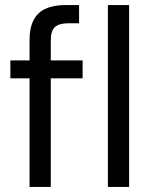

<svg xmlns="http://www.w3.org/2000/svg" viewBox="-20 -740 601 760"><path d="M97 0V-582Q97 -630 113 -660.5Q129 -691 160.5 -705.5Q192 -720 238 -720H293V-648H252Q214 -648 197.5 -633Q181 -618 181 -580V0ZM21 -430V-501H307V-430ZM407 0V-720H491V0Z"/></svg>

Font: DM Sans 17pt
Style: Regular
Weight: 400
Version: Version 4.004;gftools[0.9.30]